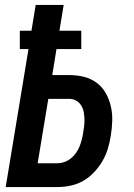

<svg xmlns="http://www.w3.org/2000/svg" viewBox="-20 -755 540 775"><path d="M3 0 95 -557H60V-631H107L124 -735H237L220 -631H308V-557H208L191 -452H259Q290 -452 318.5 -445Q347 -438 370 -421Q393 -404 407 -379Q421 -354 427.5 -325.5Q434 -297 433 -266.5Q432 -236 427 -206Q423 -180 415 -154Q407 -128 393 -104Q379 -80 359 -59Q339 -38 315 -24.5Q291 -11 264.5 -5.5Q238 0 212 0ZM132 -96H212Q226 -96 240 -101Q254 -106 266 -115.5Q278 -125 287 -138Q296 -151 301.5 -165Q307 -179 310.5 -193Q314 -207 316 -221Q318 -233 319.5 -245Q321 -257 321 -268Q321 -284 318.5 -299.5Q316 -315 308.5 -328Q301 -341 288 -348.5Q275 -356 259 -356H175Z"/></svg>

Font: Iosevka
Style: Bold Italic
Weight: 700
Italic angle: -9°
Monospace: yes
Designer: Belleve Invis
Foundry: Belleve Invis
Version: Version 32.5.0; ttfautohint (v1.8.4)